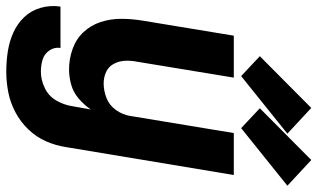

<svg xmlns="http://www.w3.org/2000/svg" viewBox="-230 -598 1036 627"><g transform="rotate(90 288.5 -285.0)"><path d="M210 213Q243 213 276.5 206.5Q310 200 341.5 183.5Q373 167 398 141Q423 115 437 83Q451 51 456 17L547 -530H410L354 -191Q350 -167 335 -145.5Q320 -124 296 -114.5Q272 -105 248 -105Q228 -105 210.5 -113Q193 -121 184 -138Q175 -155 174 -174.5Q173 -194 177 -214L229 -530H92L43 -233Q37 -197 37 -162Q37 -127 47.5 -95Q58 -63 80.5 -39Q103 -15 135.5 -3.5Q168 8 202 8Q227 8 252 1Q277 -6 297.5 -23.5Q318 -41 333 -63L322 -1Q318 25 303.5 50Q289 75 262.5 87.5Q236 100 210 100Q189 100 170.5 94.5Q152 89 140.5 72.5Q129 56 132 36H-3Q-8 69 1 100.5Q10 132 31.5 154.5Q53 177 82 190Q111 203 143.5 208Q176 213 210 213ZM394 -554 582 -705 498 -783 329 -615ZM224 -554 412 -705 328 -783 159 -615Z"/></g></svg>

Font: Iosevka Sparkle Extrabold
Style: Italic
Weight: 800
Italic angle: -9°
Designer: Belleve Invis
Foundry: Belleve Invis
Version: Version 4.5.0; ttfautohint (v1.8.3)